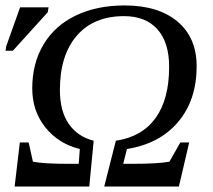

<svg xmlns="http://www.w3.org/2000/svg" viewBox="-32 -682 778 702"><path d="M421.4 -623Q310.5 -623 248.8 -551.5Q187 -480 187 -353Q187 -275.9 219.5 -229Q252 -182.1 310.5 -167.5L294.4 0H21.5L40.5 -161.1H72.8L88.4 -90.8Q127.4 -83 220.7 -83H255.9L259.8 -137.2Q182.1 -156.2 134 -216.1Q85.9 -275.9 85.9 -358.9Q85.9 -450.7 127.4 -519.8Q168.9 -588.9 245.6 -625.5Q322.3 -662.1 423.3 -662.1Q546.9 -662.1 616.9 -603.3Q687 -544.4 687 -439.9Q687 -316.4 619.4 -236.3Q551.8 -156.2 432.1 -137.2L418.5 -83H447.3Q545.9 -83 587.4 -90.8L627.4 -161.1H659.7L622.1 0H349.1L391.6 -167.5Q486.8 -181.6 536.6 -250.2Q586.4 -318.8 586.4 -438Q586.4 -526.9 543.5 -575Q500.5 -623 421.4 -623ZM-11.7 -496.6 -9.3 -512.7 41.5 -655.3H145.5L142.6 -637.2L15.1 -496.6Z"/></svg>

Font: Liberation Serif
Style: Italic
Weight: 400
Italic angle: -16.333°
Designer: Steve Matteson
Foundry: Ascender Corporation
Version: Version 2.1.5